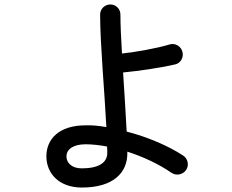

<svg xmlns="http://www.w3.org/2000/svg" viewBox="-20 -807 1040 861"><path d="M347 34C491 34 552 -35 551 -121V-127C622 -104 693 -71 749 -32C770 -18 799 -23 814 -44C829 -65 823 -95 802 -109C735 -153 641 -193 548 -217C544 -294 538 -390 532 -482C602 -489 690 -501 765 -518C790 -523 805 -550 798 -575C792 -599 766 -615 742 -608C678 -589 590 -574 527 -567C523 -635 520 -696 520 -742C520 -767 500 -787 475 -787C450 -787 429 -767 429 -742C429 -610 449 -395 457 -237C424 -243 392 -246 364 -245C243 -245 188 -182 188 -106C188 -30 244 34 347 34ZM278 -106C278 -135 305 -160 364 -160C394 -160 427 -156 460 -150C461 -140 461 -130 461 -121C461 -78 423 -52 347 -52C300 -52 278 -78 278 -106Z"/></svg>

Font: 寒蝉半圆体
Style: Regular
Weight: 400
Designer: Yoshimichi Ohira & Warren
Foundry: ChillType
Version: Version 1.800;Glyphs 3.1.1 (3135)